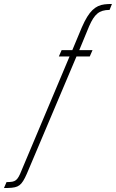

<svg xmlns="http://www.w3.org/2000/svg" viewBox="-179 -763 585 969"><path d="M-159 186 -146 156Q-128 156 -117 154Q-106 152 -98.5 146Q-91 140 -84.5 128.5Q-78 117 -71 99L172 -478H118L132 -510H186L234 -625Q248 -657 261 -678Q274 -699 287.5 -712Q301 -725 316 -732Q331 -739 348.5 -741Q366 -743 386 -743L374 -713Q354 -713 339 -708.5Q324 -704 312.5 -694.5Q301 -685 291 -669.5Q281 -654 271 -631L221 -510H288L274 -478H207L-33 89Q-44 116 -53 134Q-62 152 -71 162.5Q-80 173 -91.5 178Q-103 183 -119.5 184.5Q-136 186 -159 186Z"/></svg>

Font: Saira UltraCondensed Thin
Style: Italic
Weight: 250
Width: 1
Italic angle: -12°
Designer: Hector Gatti with collaboration of the Omnibus-Type team
Foundry: Omnibus-Type
Version: Version 1.101